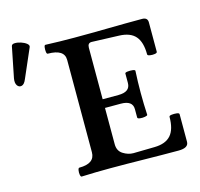

<svg xmlns="http://www.w3.org/2000/svg" viewBox="-104 -825 977 940"><g transform="rotate(-15 384.5 -355.0)"><path d="M197 3Q192 3 190 -8Q188 -19 190 -30.5Q192 -42 197 -42Q276 -42 276 -99V-567Q276 -621 192 -621Q187 -621 185.5 -632Q184 -643 185.5 -654.5Q187 -666 192 -666Q266 -663 338 -663Q424 -663 510.5 -664.5Q597 -666 682 -666Q710 -666 710 -641V-492Q710 -486 698 -484Q686 -482 673.5 -484Q661 -486 661 -492Q661 -554 635 -584Q609 -614 553 -616L414 -621Q394 -621 394 -597V-336H474Q534 -336 534 -381V-429Q534 -434 547 -435.5Q560 -437 572.5 -435.5Q585 -434 585 -429Q582 -374 582 -318Q582 -262 585 -206Q585 -202 572.5 -199.5Q560 -197 547 -198.5Q534 -200 534 -206V-248Q534 -292 474 -292H394V-108Q394 -74 419.5 -58Q445 -42 471 -42L579 -44Q635 -45 661.5 -75Q688 -105 688 -168Q688 -174 700.5 -175.5Q713 -177 726 -175.5Q739 -174 739 -168V-28Q739 3 688 3Q602 3 515 1.5Q428 0 342 0Q269 0 197 3ZM52 -530Q42 -505 28 -502Q14 -499 5.5 -511.5Q-3 -524 1 -547L32 -702Q34 -712 48.5 -712.5Q63 -713 80 -707.5Q97 -702 108 -693Q119 -684 115 -675Z"/></g></svg>

Font: Junicode
Style: Bold
Weight: 700
Designer: Peter S. Baker
Version: Version 2.100; ttfautohint (v1.8.4)